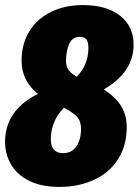

<svg xmlns="http://www.w3.org/2000/svg" viewBox="-21 -716 546 756"><path d="M478 -215Q478 -143 444 -89.5Q410 -36 349.5 -8Q289 20 212 20Q143 20 95 -3.5Q47 -27 23 -67.5Q-1 -108 -1 -157Q-1 -282 128 -346Q94 -375 79 -407Q64 -439 64 -477Q64 -543 94.5 -592.5Q125 -642 179.5 -669Q234 -696 305 -696Q399 -696 452 -654Q505 -612 505 -540Q505 -432 388 -364Q436 -332 457 -296.5Q478 -261 478 -215ZM239 -476Q239 -457 247 -443.5Q255 -430 276 -417L281 -414Q327 -460 327 -527Q327 -551 319 -561Q311 -571 294 -571Q264 -571 251.5 -543Q239 -515 239 -476ZM298 -208Q298 -235 286.5 -251Q275 -267 243 -285L231 -292Q205 -266 192 -234Q179 -202 179 -169Q179 -113 227 -113Q262 -113 280 -140Q298 -167 298 -208Z"/></svg>

Font: Fira Sans Extra Condensed Black
Style: Italic
Weight: 900
Width: 3
Italic angle: -8°
Designer: Carrois Corporate & Edenspiekermann AG
Foundry: Carrois Corporate GbR & Edenspiekermann AG
Version: Version 4.203